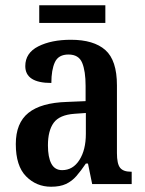

<svg xmlns="http://www.w3.org/2000/svg" viewBox="-20 -699 551 729"><path d="M174 10Q118 10 79 -29.5Q40 -69 40 -152Q40 -232 88 -270.5Q136 -309 234 -312L305 -315V-373Q305 -429 292 -460.5Q279 -492 240 -492Q202 -492 188.5 -463Q175 -434 175 -384Q76 -384 76 -448Q76 -498 125.5 -523Q175 -548 249 -548Q336 -548 380 -509Q424 -470 424 -375V-118Q424 -77 436 -62Q448 -47 477 -47H480V0H330L314 -78H306Q287 -50 270 -30.5Q253 -11 230.5 -0.5Q208 10 174 10ZM216 -53Q257 -53 281.5 -91.5Q306 -130 306 -191V-270L263 -267Q206 -263 184 -233Q162 -203 162 -147Q162 -102 175 -77.5Q188 -53 216 -53ZM129 -612V-679H380V-612Z"/></svg>

Font: Noto Serif Hebrew Condensed SemiBold
Style: Regular
Weight: 600
Width: 3
Designer: Monotype Design Team
Foundry: Monotype Imaging Inc.
Version: Version 2.004; ttfautohint (v1.8.4.7-5d5b)